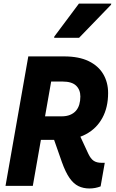

<svg xmlns="http://www.w3.org/2000/svg" viewBox="-20 -1028 640 1062"><path d="M10.5 0 136.5 -716H335Q416.5 -716 470.5 -689.8Q524.5 -663.5 551.2 -617.8Q578 -572 578 -513.5Q578 -434 546.2 -375.8Q514.5 -317.5 456 -286Q397.5 -254.5 317 -254.5H143.5L166.5 -384.5H320.5Q347.5 -384.5 367.2 -392.5Q387 -400.5 399.8 -415Q412.5 -429.5 418.5 -449.8Q424.5 -470 424.5 -494Q424.5 -531.5 401 -554.2Q377.5 -577 325.5 -577H263L161.5 0ZM474.5 14.5Q441 14.5 414 1.5Q387 -11.5 364.8 -43.2Q342.5 -75 322.5 -131L259 -312H406L468.5 -177.5Q481.5 -150 498 -138.8Q514.5 -127.5 542 -127.5H559.5L536.5 3Q522.5 8.5 506.8 11.5Q491 14.5 474.5 14.5ZM279.5 -819 280.5 -826 416.5 -1008H595.5L594 -1001.5L417.5 -819Z"/></svg>

Font: Google Sans Code
Style: Italic
Weight: 400
Italic angle: -10°
Monospace: yes
Designer: Google Sans Code Authors
Foundry: Google LLC
Version: Version 6.000